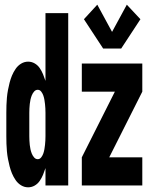

<svg xmlns="http://www.w3.org/2000/svg" viewBox="-20 -791 640 819"><path d="M420 -584 338 -709 395 -771 458 -655 521 -771 579 -709 497 -584ZM100 8Q84 8 70 -0.5Q56 -9 46.5 -23Q37 -37 31 -51.5Q25 -66 21 -81.5Q17 -97 14 -113Q11 -129 9.5 -145.5Q8 -162 7.5 -178Q7 -194 7 -210V-310Q7 -326 7.5 -342Q8 -358 9.5 -374.5Q11 -391 14 -407Q17 -423 21 -438.5Q25 -454 31 -468.5Q37 -483 46.5 -497Q56 -511 70 -519.5Q84 -528 100 -528Q115 -528 128 -520.5Q141 -513 149.5 -500.5Q158 -488 163.5 -474.5Q169 -461 174 -446V-735H271V0H174V-74Q169 -59 163.5 -45.5Q158 -32 149.5 -19.5Q141 -7 128 0.5Q115 8 100 8ZM329 0V-120L470 -400H329V-520H587V-400L446 -120H587V0ZM141 -112Q150 -112 156 -120Q162 -128 165 -137Q168 -146 169.5 -155Q171 -164 172 -173Q173 -182 173.5 -191.5Q174 -201 174 -210V-310Q174 -319 173.5 -328.5Q173 -338 172 -347Q171 -356 169.5 -365Q168 -374 165 -383Q162 -392 156 -400Q150 -408 141 -408Q132 -408 125.5 -400.5Q119 -393 115.5 -384Q112 -375 110 -366Q108 -357 107 -347.5Q106 -338 105.5 -328.5Q105 -319 105 -310V-210Q105 -201 105.5 -191.5Q106 -182 107 -172.5Q108 -163 110 -154Q112 -145 115.5 -136Q119 -127 125.5 -119.5Q132 -112 141 -112Z"/></svg>

Font: Iosevka Custom Heavy Extended
Style: Regular
Weight: 900
Width: 7
Monospace: yes
Designer: Belleve Invis
Foundry: Belleve Invis
Version: Version 11.2.4; ttfautohint (v1.8.4)